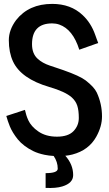

<svg xmlns="http://www.w3.org/2000/svg" viewBox="-20 -773 548 966"><path d="M11.7 -189.5 105.5 -220.2Q106 -220.2 107.4 -212.9Q108.9 -205.6 112.5 -193.6Q116.2 -181.6 122.8 -167.2Q129.4 -152.8 142.1 -138.4Q154.8 -124 171.9 -112.3Q210 -85.4 266.6 -85.4Q323.2 -85.4 349.9 -113.3Q376.5 -141.1 376.5 -179.4Q376.5 -217.8 368.7 -241.5Q360.8 -265.1 341.3 -282.7Q308.6 -312 228 -335.4Q85.9 -377 45.4 -463.9Q24.4 -509.3 24.4 -570.8Q24.4 -622.6 61 -671.9Q125 -753.4 242.7 -753.4Q335.9 -753.4 395.5 -697.3Q438 -657.7 459 -597.7L468.3 -571.8Q472.7 -560.1 474.1 -556.6L378.9 -522.9Q346.7 -625.5 278.3 -649.4Q261.2 -655.3 242.7 -655.3Q141.1 -655.3 141.1 -550.8Q141.1 -502.9 169.4 -477.5Q192.9 -455.6 231 -442.9L254.4 -435.1Q274.4 -428.2 276.4 -427.7L297.9 -420.4Q381.3 -391.1 410.6 -368.7Q453.6 -335.4 466.8 -307.6Q493.2 -250.5 493.2 -187Q493.2 -137.2 464.8 -85.9Q426.8 -17.1 344.2 4.4Q327.1 8.8 308.6 10.7Q348.1 54.7 348.1 107.9Q348.1 148.4 293.5 165Q261.7 174.8 209.5 172.4V98.1Q270.5 98.1 270.5 75.7Q270.5 41.5 250 11.7Q226.1 10.3 204.6 5.9Q171.4 -1 147.5 -12.7Q123.5 -24.4 103.5 -39.6Q83.5 -54.7 69.8 -71.5Q56.2 -88.4 45.9 -105.2Q35.6 -122.1 29.5 -137.2Q23.4 -152.3 19.5 -164.1Q15.6 -175.8 13.9 -182.6Q12.2 -189.5 11.7 -189.5Z"/></svg>

Font: News Cycle
Style: Bold
Weight: 700
Version: Version 0.5.1